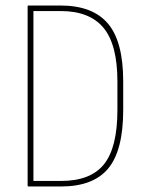

<svg xmlns="http://www.w3.org/2000/svg" viewBox="-20 -675 525 695"><path d="M83 0Q80 0 80 -4V-651Q80 -655 82 -655H199Q315 -655 370.5 -590Q426 -525 426 -380V-277Q426 -131 372 -65.5Q318 0 201 0ZM101 -20H201Q308 -20 356.5 -80.5Q405 -141 405 -277V-380Q405 -514 354.5 -574.5Q304 -635 200 -635H101Z"/></svg>

Font: Sofia Sans Condensed Thin
Style: Regular
Weight: 250
Version: Version 4.100